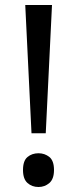

<svg xmlns="http://www.w3.org/2000/svg" viewBox="-20 -734 309 768"><path d="M163 -201H106L81 -714H188ZM72 -54Q72 -91 90 -106Q108 -121 134 -121Q159 -121 177.5 -106Q196 -91 196 -54Q196 -18 177.5 -2Q159 14 134 14Q108 14 90 -2Q72 -18 72 -54Z"/></svg>

Font: Noto Sans New Tai Lue
Style: Regular
Weight: 400
Designer: Monotype Design Team
Foundry: Monotype Imaging Inc.
Version: Version 2.003